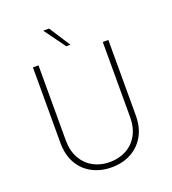

<svg xmlns="http://www.w3.org/2000/svg" viewBox="-158 -1007 1016 1134"><g transform="rotate(-20 350.0 -440.5)"><path d="M148 -235Q148 -169 174.5 -122Q201 -75 246.5 -50Q292 -25 350 -25Q408 -25 454 -50Q500 -75 526 -122Q552 -169 552 -235V-706H587V-233Q587 -156 555.5 -102Q524 -48 470.5 -20Q417 8 350 8Q283 8 229 -20Q175 -48 144 -102Q113 -156 113 -233V-706H148ZM244 -889H281L367 -756H341Z"/></g></svg>

Font: Josefin Sans ExtraLight
Style: Regular
Weight: 250
Designer: Santiago Orozco
Foundry: Typemade
Version: Version 2.000